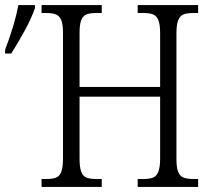

<svg xmlns="http://www.w3.org/2000/svg" viewBox="-67 -733 835 753"><path d="M96 -31H114Q139 -31 153 -36.5Q167 -42 173.5 -59.5Q180 -77 180 -111V-605Q180 -638 173 -654.5Q166 -671 152 -676.5Q138 -682 113 -682H96V-713H332V-682H311Q286 -682 272 -676.5Q258 -671 251.5 -654Q245 -637 245 -603V-392H561V-603Q561 -637 554 -654Q547 -671 533.5 -676.5Q520 -682 494 -682H473V-713H710V-682H692Q666 -682 652.5 -676.5Q639 -671 632 -654Q625 -637 625 -603V-108Q625 -75 632 -58.5Q639 -42 653 -36.5Q667 -31 692 -31H710V0H473V-31H494Q520 -31 533.5 -36.5Q547 -42 554 -59.5Q561 -77 561 -111V-354H245V-111Q245 -77 251.5 -59.5Q258 -42 272 -36.5Q286 -31 311 -31H332V0H96ZM-47 -538Q-9 -637 5 -713H70V-701Q58 -665 31 -615Q4 -565 -23 -523H-47Z"/></svg>

Font: Noto Serif NarrowLight
Style: Regular
Weight: 300
Width: 4
Designer: Monotype Design Team
Foundry: Monotype Imaging Inc.
Version: Version 1.001